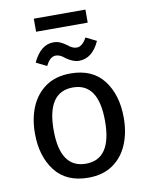

<svg xmlns="http://www.w3.org/2000/svg" viewBox="-94 -920 772 1000"><g transform="rotate(-10 292.0 -420.5)"><path d="M292 12Q176 12 116.5 -65Q57 -142 57 -263Q57 -342 83.5 -404Q110 -466 162.5 -502.5Q215 -539 293 -539Q409 -539 468 -462Q527 -385 527 -264Q527 -185 500.5 -122.5Q474 -60 421.5 -24Q369 12 292 12ZM292 -62Q428 -62 428 -264Q428 -465 293 -465Q156 -465 156 -263Q156 -62 292 -62ZM350 -596Q318 -596 282 -622Q257 -644 234 -644Q203 -644 181 -598L125 -626Q166 -714 234 -714Q253 -714 269 -707Q285 -700 303 -687Q327 -666 350 -666Q379 -666 403 -710L459 -682Q420 -596 350 -596ZM428 -784H155V-853H428Z"/></g></svg>

Font: Trujillo
Style: Regular
Weight: 400
Designer: Fira Sans original fonts by bBox Type GmbH, Carrois Corporate GbR, & Edenspiekermann AG / Changes by Cristiano Sobral
Foundry: Fira Sans original fonts by bBox Type GmbH, Carrois Corporate GbR, & Edenspiekermann AG / Changes by Cristiano Sobral
Version: Version 4.301;October 17, 2021;FontCreator 14.0.0.2814 64-bi